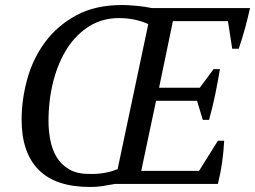

<svg xmlns="http://www.w3.org/2000/svg" viewBox="-20 -732 1015 764"><path d="M437 0Q410 5 388 8.5Q366 12 339 12Q201 12 133.5 -56.5Q66 -125 66 -256Q66 -336 88.5 -417.5Q111 -499 159.5 -564.5Q208 -630 283.5 -671Q359 -712 465 -712Q488 -712 522 -709Q556 -706 584 -700H975Q966 -660 955 -619.5Q944 -579 930 -538H904L887 -648H668L613 -383H775L830 -457H855Q847 -407 836.5 -356.5Q826 -306 812 -255H787L764 -331H601L542 -52H772L847 -172H872Q870 -130 864 -87Q858 -44 847 0ZM339 -40Q365 -39 393 -43.5Q421 -48 448 -59L570 -636Q547 -647 517 -653.5Q487 -660 453 -660Q388 -660 336 -628Q284 -596 248 -540.5Q212 -485 192.5 -410Q173 -335 173 -249Q173 -213 180 -175.5Q187 -138 205 -107.5Q223 -77 255.5 -58Q288 -39 339 -40Z"/></svg>

Font: PTSerifItalic
Style: Italic
Weight: 400
Italic angle: -12°
Designer: A.Korolkova, O.Umpeleva, V.Yefimov
Foundry: ParaType Ltd
Version: Version 1.000W OFL